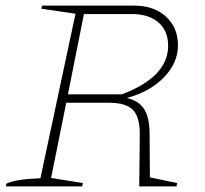

<svg xmlns="http://www.w3.org/2000/svg" viewBox="-20 -664 729 684"><path d="M1 0 3 -10Q37 -26 124 -29L249 -615L127 -633L130 -644H458Q528 -644 571 -605Q614 -566 614 -503Q614 -440 564 -388.5Q514 -337 432 -315Q475 -305 494 -274.5Q513 -244 513 -185L514 -32L611 -12L609 0H476L478 -182Q479 -246 454 -272Q429 -298 368 -298H216L162 -30L275 -12L273 0ZM449 -614H279L222 -328H414Q579 -390 579 -501Q579 -554 544.5 -584Q510 -614 449 -614Z"/></svg>

Font: Piazzolla SC Thin
Style: Italic
Weight: 100
Italic angle: -11.3°
Designer: Juan Pablo del Peral
Foundry: Huerta Tipografica
Version: Version 1.330